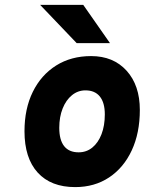

<svg xmlns="http://www.w3.org/2000/svg" viewBox="-20 -752 591 784"><path d="M287 12Q188 12 134 -47.2Q80 -106.5 80 -216Q80 -308 114 -377Q148 -446 209.2 -484.5Q270.5 -523 352 -523Q443 -523 497 -463.2Q551 -403.5 551 -303Q551 -209 518 -138Q485 -67 425.5 -27.5Q366 12 287 12ZM301 -130Q333 -130 357 -149.5Q381 -169 394.5 -204Q408 -239 408 -285Q408 -332.5 387.8 -357.8Q367.5 -383 329 -383Q298 -383 273.8 -363.2Q249.5 -343.5 235.8 -309Q222 -274.5 222 -230Q222 -180.5 242 -155.2Q262 -130 301 -130ZM293 -576 144 -732H320L429 -576Z"/></svg>

Font: Overpass Black
Style: Italic
Weight: 900
Italic angle: -10°
Designer: Delve Withrington, Dave Bailey, Thomas Jockin
Foundry: Delve Fonts LLC
Version: Version 4.000